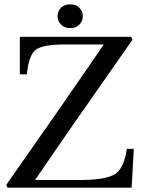

<svg xmlns="http://www.w3.org/2000/svg" viewBox="-20 -861 650 881"><path d="M302 -732Q276 -732 260 -748.5Q244 -765 244 -787Q244 -809 259.5 -825Q275 -841 302 -841Q329 -841 344.5 -825Q360 -809 360 -787Q360 -765 344.5 -748.5Q329 -732 302 -732ZM9 -13Q276 -393 456 -657H277Q175 -657 143.5 -632Q112 -607 103 -520H71V-692H582L588 -679Q296 -263 141 -35H343Q463 -35 506 -61Q549 -87 562 -178H594L584 0H14Z"/></svg>

Font: Linguistics Pro
Style: Regular
Weight: 400
Designer: Stefan Peev, Context Ltd
Foundry: Stefan Peev, Context Ltd
Version: Version 001.000